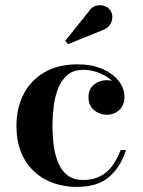

<svg xmlns="http://www.w3.org/2000/svg" viewBox="-20 -722 560 752"><path d="M281.5 10Q214.5 10 161 -17.2Q107.5 -44.5 76 -98Q44.5 -151.5 44.5 -230Q44.5 -298.5 72.2 -352.8Q100 -407 153.5 -438.5Q207 -470 284 -470Q339.5 -470 380.8 -452Q422 -434 444.8 -405Q467.5 -376 467.5 -342.5Q467.5 -310 447.2 -291.2Q427 -272.5 398.5 -272.5Q382 -272.5 365.5 -279.8Q349 -287 337.8 -302.2Q326.5 -317.5 326.5 -341.5Q326.5 -373 348.2 -390.5Q370 -408 398.5 -408Q425.5 -408 446 -391Q466.5 -374 466.5 -342.5H447.5Q447.5 -366 434.8 -385.8Q422 -405.5 401 -419.5Q380 -433.5 355 -441Q330 -448.5 306.5 -448.5Q267.5 -448.5 243.8 -428Q220 -407.5 207.2 -374.5Q194.5 -341.5 190 -303.5Q185.5 -265.5 185.5 -230Q185.5 -187 191 -148.5Q196.5 -110 209.8 -80.5Q223 -51 246.2 -34Q269.5 -17 305 -17Q344.5 -17 373 -32Q401.5 -47 420.8 -73.8Q440 -100.5 452.5 -134.5H473.5Q454 -70.5 408.5 -30.2Q363 10 281.5 10ZM246.5 -549 235.5 -562 328 -677.5Q340.5 -696 357.8 -700Q375 -704 390.2 -698Q405.5 -692 413 -680.5Q421 -667.5 419.8 -651.5Q418.5 -635.5 408.5 -622.2Q398.5 -609 381 -603.5Z"/></svg>

Font: Bodoni Moda 11pt SemiBold
Style: Regular
Weight: 600
Designer: Owen Earl
Foundry: indestructible type
Version: Version 2.004